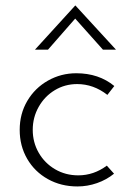

<svg xmlns="http://www.w3.org/2000/svg" viewBox="-20 -664 473 692"><path d="M259 8Q200 8 152.5 -18.5Q105 -45 78 -91.5Q51 -138 51 -196Q51 -254 78.5 -300.5Q106 -347 153 -373.5Q200 -400 255 -400Q336 -400 392 -354L367 -322Q317 -361 258 -361Q214 -361 177.5 -339Q141 -317 119.5 -279Q98 -241 98 -196Q98 -151 119.5 -113.5Q141 -76 178.5 -54Q216 -32 262 -32Q318 -32 365 -67L391 -38Q364 -16 329.5 -4Q295 8 259 8ZM351 -485 251 -597 153 -485H106L251 -644H252L398 -485Z"/></svg>

Font: Josefin Sans Light
Style: Regular
Weight: 300
Designer: Santiago Orozco
Foundry: Typemade
Version: Version 2.000